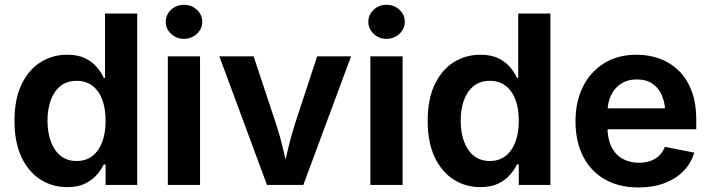

<svg xmlns="http://www.w3.org/2000/svg" viewBox="-20 -785 3015 815"><path d="M265.1 9.3Q201.7 9.3 150.9 -23.4Q100.1 -56.2 70.8 -118.9Q41.5 -181.6 41.5 -272Q41.5 -364.3 71.5 -426.8Q101.6 -489.3 152.3 -521Q203.1 -552.7 264.6 -552.7Q312 -552.7 343 -536.9Q374 -521 392.6 -498.3Q411.1 -475.6 420.4 -454.6H425.8V-727.5H562.5V0H428.2V-86.9H420.4Q410.6 -65.9 391.6 -43.7Q372.6 -21.5 342 -6.1Q311.5 9.3 265.1 9.3ZM305.2 -101.6Q344.7 -101.6 372.3 -123Q399.9 -144.5 414.1 -182.9Q428.2 -221.2 428.2 -272.5Q428.2 -324.2 414.1 -362.1Q399.9 -399.9 372.3 -420.9Q344.7 -441.9 305.2 -441.9Q264.6 -441.9 237.1 -420.2Q209.5 -398.4 195.6 -360.1Q181.6 -321.8 181.6 -272.5Q181.6 -223.1 195.8 -184.3Q210 -145.5 237.5 -123.5Q265.1 -101.6 305.2 -101.6Z M692.4 0V-545.9H829.1V0ZM760.7 -620.1Q729 -620.1 706.3 -641.4Q683.6 -662.6 683.6 -692.4Q683.6 -722.7 706.3 -743.7Q729 -764.6 760.7 -764.6Q793 -764.6 815.7 -743.7Q838.4 -722.7 838.4 -692.4Q838.4 -662.6 815.7 -641.4Q793 -620.1 760.7 -620.1Z M1113.3 0 911.1 -545.9H1056.6L1152.8 -255.9Q1169.9 -203.1 1182.4 -149.7Q1194.8 -96.2 1208 -40H1176.8Q1189.5 -96.2 1201.9 -149.7Q1214.4 -203.1 1231 -255.9L1326.2 -545.9H1470.2L1267.6 0Z M1552.2 0V-545.9H1689V0ZM1620.6 -620.1Q1588.9 -620.1 1566.2 -641.4Q1543.5 -662.6 1543.5 -692.4Q1543.5 -722.7 1566.2 -743.7Q1588.9 -764.6 1620.6 -764.6Q1652.8 -764.6 1675.5 -743.7Q1698.2 -722.7 1698.2 -692.4Q1698.2 -662.6 1675.5 -641.4Q1652.8 -620.1 1620.6 -620.1Z M2019 9.3Q1955.6 9.3 1904.8 -23.4Q1854 -56.2 1824.7 -118.9Q1795.4 -181.6 1795.4 -272Q1795.4 -364.3 1825.4 -426.8Q1855.5 -489.3 1906.2 -521Q1957 -552.7 2018.6 -552.7Q2065.9 -552.7 2096.9 -536.9Q2127.9 -521 2146.5 -498.3Q2165 -475.6 2174.3 -454.6H2179.7V-727.5H2316.4V0H2182.1V-86.9H2174.3Q2164.6 -65.9 2145.5 -43.7Q2126.5 -21.5 2095.9 -6.1Q2065.4 9.3 2019 9.3ZM2059.1 -101.6Q2098.6 -101.6 2126.2 -123Q2153.8 -144.5 2168 -182.9Q2182.1 -221.2 2182.1 -272.5Q2182.1 -324.2 2168 -362.1Q2153.8 -399.9 2126.2 -420.9Q2098.6 -441.9 2059.1 -441.9Q2018.6 -441.9 1991 -420.2Q1963.4 -398.4 1949.5 -360.1Q1935.5 -321.8 1935.5 -272.5Q1935.5 -223.1 1949.7 -184.3Q1963.9 -145.5 1991.5 -123.5Q2019 -101.6 2059.1 -101.6Z M2690.4 10.7Q2607.4 10.7 2547.4 -23.7Q2487.3 -58.1 2455.1 -121.1Q2422.9 -184.1 2422.9 -270Q2422.9 -354 2454.8 -417.7Q2486.8 -481.4 2545.2 -517.1Q2603.5 -552.7 2682.1 -552.7Q2734.4 -552.7 2780 -536.1Q2825.7 -519.5 2860.6 -485.6Q2895.5 -451.7 2915.5 -399.7Q2935.5 -347.7 2935.5 -276.4V-236.3H2482.9V-325.2H2868.2L2804.2 -300.3Q2804.2 -344.7 2790.5 -377.9Q2776.9 -411.1 2750 -429.4Q2723.1 -447.8 2683.1 -447.8Q2643.6 -447.8 2615.5 -429.2Q2587.4 -410.6 2573 -378.9Q2558.6 -347.2 2558.6 -308.1V-245.6Q2558.6 -196.3 2575.2 -162.4Q2591.8 -128.4 2622.1 -111.3Q2652.3 -94.2 2692.4 -94.2Q2718.8 -94.2 2740.7 -101.8Q2762.7 -109.4 2778.3 -124.5Q2793.9 -139.6 2802.2 -161.6L2926.8 -137.2Q2914.1 -92.8 2881.6 -59.3Q2849.1 -25.9 2800.8 -7.6Q2752.4 10.7 2690.4 10.7Z"/></svg>

Font: Inter Cardless
Style: Bold
Weight: 700
Designer: Rasmus Andersson
Foundry: rsms
Version: Version 4.001;git-9221beed3